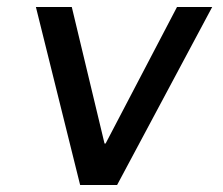

<svg xmlns="http://www.w3.org/2000/svg" viewBox="-20 -531 640 551"><path d="M210 0 83 -511H186L280 -119H283L488 -511H589L316 0Z"/></svg>

Font: Chivo Mono
Style: Italic
Weight: 400
Italic angle: -8.05°
Monospace: yes
Version: Version 1.008